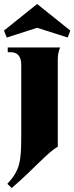

<svg xmlns="http://www.w3.org/2000/svg" viewBox="-27 -739 374 967"><path d="M10 187 32 208C143 113 212 29 264 0V-437C264 -464 268 -482 276 -500H12V-476H28C62 -476 80 -454 80 -412V-53C80 79 72 119 10 187ZM7 -550 160 -599 314 -550 327 -585 160 -719 -7 -585Z"/></svg>

Font: Sinistre Bold
Style: Regular
Weight: 900
Designer: Jules Durand
Foundry: Collletttivo
Version: Version 69.420;Glyphs 3.2 (3217)